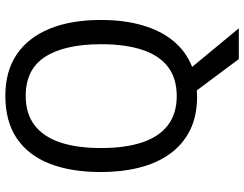

<svg xmlns="http://www.w3.org/2000/svg" viewBox="-120 -646 935 736"><g transform="rotate(-90 348.0 -277.5)"><path d="M640 -358Q640 -270 619.5 -199.5Q599 -129 559 -80.5Q519 -32 460 -9L608 170H490L370 9Q365 9 359 9.5Q353 10 347 10Q271 10 216.5 -17.5Q162 -45 126.5 -94.5Q91 -144 74 -211.5Q57 -279 57 -359Q57 -473 89 -555Q121 -637 186 -681Q251 -725 349 -725Q444 -725 508.5 -681Q573 -637 606.5 -555Q640 -473 640 -358ZM149 -358Q149 -266 170.5 -201Q192 -136 236.5 -102Q281 -68 348 -68Q416 -68 460 -101.5Q504 -135 525.5 -200Q547 -265 547 -358Q547 -497 499 -572Q451 -647 349 -647Q281 -647 236.5 -613Q192 -579 170.5 -514.5Q149 -450 149 -358Z"/></g></svg>

Font: Noto Sans Devanagari SemiCondensed
Style: Regular
Weight: 400
Width: 4
Designer: Jelle Bosma - Monotype Design Team
Foundry: Monotype Imaging Inc.
Version: Version 2.006